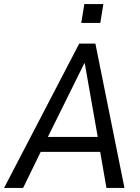

<svg xmlns="http://www.w3.org/2000/svg" viewBox="-42 -918 686 938"><path d="M-22 0 345 -705H424L566 0H478L443 -202L474 -176H126L170 -203L71 0ZM370 -609 182 -229 168 -249H456L439 -229L372 -609ZM355 -806 370 -898H463L448 -806Z"/></svg>

Font: Nunito Sans 10pt Condensed Medium
Style: Italic
Weight: 500
Width: 3
Italic angle: -9°
Designer: Vernon Adams
Foundry: Vernon Adams
Version: Version 3.101;gftools[0.9.27]